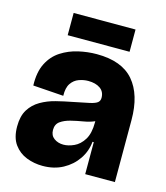

<svg xmlns="http://www.w3.org/2000/svg" viewBox="-107 -779 757 875"><g transform="rotate(15 271.5 -341.0)"><path d="M175 14Q135 14 99 0Q63 -14 40 -45.5Q17 -77 17 -130Q17 -179 36 -209.5Q55 -240 87 -258.5Q119 -277 157 -286.5Q195 -296 232 -303Q284 -313 310 -319Q336 -325 345.5 -333Q355 -341 355 -355Q355 -384 333.5 -399Q312 -414 277 -414Q255 -414 233 -406Q211 -398 197 -377.5Q183 -357 184 -319L40 -329Q38 -392 59 -433.5Q80 -475 116.5 -498.5Q153 -522 196.5 -532Q240 -542 283 -542Q402 -542 457.5 -477Q513 -412 513 -293V0H373V-151H367Q363 -106 337.5 -68.5Q312 -31 270.5 -8.5Q229 14 175 14ZM242 -104Q265 -104 291.5 -116Q318 -128 336.5 -157.5Q355 -187 355 -239V-245Q333 -235 303 -230Q273 -225 245 -218Q217 -211 198 -197.5Q179 -184 179 -157Q179 -131 197.5 -117.5Q216 -104 242 -104ZM132 -591V-696H424V-591Z"/></g></svg>

Font: Bricolage Grotesque 48pt ExtraBold
Style: Regular
Weight: 800
Designer: Mathieu Triay
Foundry: Atelier Triay
Version: Version 1.000; ttfautohint (v1.8.4.7-5d5b);gftools[0.9.32]